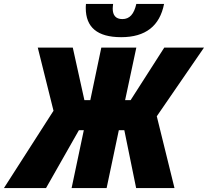

<svg xmlns="http://www.w3.org/2000/svg" viewBox="-81 -956 1057 976"><path d="M535 -767C659 -767 731 -824 753 -936H612C600 -884 578 -859 541 -859C507 -859 492 -879 492 -912C492 -919 493 -926 494 -936H356C355 -928 355 -919 355 -915C355 -818 413 -767 535 -767ZM-61 0H153L320 -294H345L283 0H461L523 -294H551L611 0H806L716 -365L956 -714H754L583 -447H555L612 -714H434L378 -447H348L289 -714H111L191 -393Z"/></svg>

Font: Noto Sans SemiCondensed Black
Style: Italic
Weight: 900
Width: 4
Italic angle: -12°
Designer: Monotype Design Team
Foundry: Monotype Imaging Inc.
Version: Version 2.013